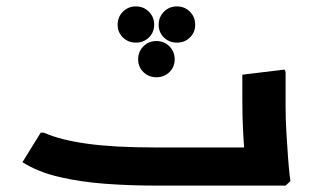

<svg xmlns="http://www.w3.org/2000/svg" viewBox="-20 -579 976 599"><path d="M461 0Q387 0 310.5 -5.5Q234 -11 166.5 -26.5Q99 -42 50 -73L107 -165H117Q169 -142 253 -130.5Q337 -119 461 -119H739L734 0ZM745 0 748 -42Q748 -42 745 -74.5Q742 -107 739 -158Q736 -209 736 -265V-346L868 -362L871 -354V-247Q871 -206 873.5 -165Q876 -124 878.5 -89.5Q881 -55 883.5 -34.5Q886 -14 886 -14L871 0ZM650 0V-119H756V0ZM650 0Q639 0 634.5 -17.5Q630 -35 630 -61Q630 -87 634.5 -103Q639 -119 650 -119ZM404 -446Q380 -446 363.5 -462Q347 -478 347 -502Q347 -526 363.5 -542.5Q380 -559 404 -559Q428 -559 444.5 -542.5Q461 -526 461 -502Q461 -478 444.5 -462Q428 -446 404 -446ZM532 -446Q508 -446 491.5 -462Q475 -478 475 -502Q475 -526 491.5 -542.5Q508 -559 532 -559Q556 -559 572.5 -542.5Q589 -526 589 -502Q589 -478 572.5 -462Q556 -446 532 -446ZM468 -338Q444 -338 427.5 -354Q411 -370 411 -394Q411 -418 427.5 -434.5Q444 -451 468 -451Q492 -451 508.5 -434.5Q525 -418 525 -394Q525 -370 508.5 -354Q492 -338 468 -338Z"/></svg>

Font: Fustat ExtraBold
Style: Regular
Weight: 800
Designer: Mohamed Gaber, Khaled Hosny, Laura Garcia Mut
Foundry: Kief Type Foundry, Alif Type Foundry, Hard Type Foundry
Version: Version 1.007